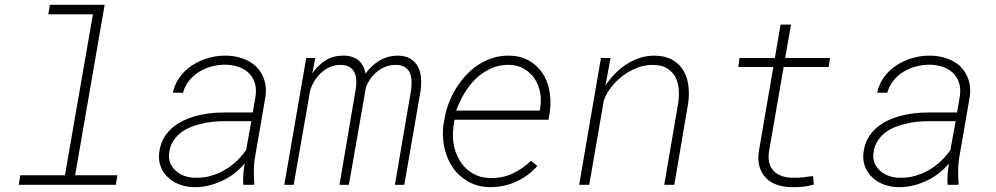

<svg xmlns="http://www.w3.org/2000/svg" viewBox="-20 -770 4148 800"><path d="M188 -750 181.2 -710.4H367.2L250.5 -39.6H64.5L58.1 0H462.9L469.2 -39.6H293L416 -750Z M993.7 0H1038.6L1039.6 -5.4Q1037.6 -31.2 1037.6 -56.9Q1037.6 -82.5 1041.5 -108.9L1086.4 -368.7Q1091.3 -408.7 1080.3 -439.9Q1069.3 -471.2 1046.4 -493.7Q1023.4 -515.1 990.7 -526.6Q958 -538.1 919.9 -538.1Q883.8 -538.6 847.9 -528.3Q812 -518.1 781.7 -498.5Q751.5 -479 730 -450.2Q708.5 -421.4 700.2 -383.8L742.2 -383.3Q750.5 -412.1 768.1 -434.1Q785.6 -456.1 809.6 -470.7Q833.5 -485.4 861.3 -492.9Q889.2 -500.5 918.5 -500.5Q948.2 -500 973.4 -491.5Q998.5 -482.9 1016.1 -466.3Q1033.2 -449.7 1041.3 -425.5Q1049.3 -401.4 1044.9 -369.6L1033.2 -301.3H911.6Q883.8 -301.3 854.2 -297.9Q824.7 -294.4 796.9 -287.1Q768.6 -279.3 742.7 -266.8Q716.8 -254.4 696.3 -236.3Q675.3 -217.8 661.6 -193.1Q647.9 -168.5 643.6 -136.2Q639.2 -102.5 649.7 -75.7Q660.2 -48.8 680.7 -30.3Q700.7 -11.2 729 -1Q757.3 9.3 788.6 9.8Q821.3 10.3 852.3 2.4Q883.3 -5.4 911.6 -19.5Q936.5 -31.7 958.7 -49.3Q981 -66.9 999.5 -88.4Q995.6 -65.9 993.9 -44.4Q992.2 -22.9 993.7 0ZM792.5 -29.3Q769 -29.8 747.8 -37.4Q726.6 -44.9 711.9 -59.1Q696.3 -72.8 688.7 -92.5Q681.2 -112.3 685.5 -137.7Q689.5 -163.1 701.7 -182.1Q713.9 -201.2 731.4 -215.3Q748 -229 768.8 -238Q789.6 -247.1 812 -252.4Q837.9 -259.8 865 -262.5Q892.1 -265.1 916.5 -265.1H1027.3L1005.4 -144.5Q987.3 -118.7 964.1 -97.2Q940.9 -75.7 914.1 -60.5Q886.7 -44.9 856 -36.6Q825.2 -28.3 792.5 -29.3Z M1293.5 -528.3H1255.9L1164.6 0H1203.6L1272.5 -394Q1279.3 -415 1291 -434.1Q1302.7 -453.1 1318.8 -467.3Q1334.5 -481.9 1354.5 -490.7Q1374.5 -499.5 1398.4 -499.5Q1421.4 -499.5 1435.5 -491.2Q1449.7 -482.9 1456.5 -468.8Q1463.4 -454.6 1464.4 -436.5Q1465.3 -418.5 1462.4 -399.4L1394.5 0H1433.6L1504.9 -406.7Q1510.3 -422.4 1522.5 -440.2Q1534.7 -458 1552.2 -472.2Q1567.4 -484.4 1586.4 -491.9Q1605.5 -499.5 1628.4 -499.5Q1652.8 -499.5 1667 -490.2Q1681.2 -481 1688 -465.8Q1694.3 -450.2 1694.8 -430.9Q1695.3 -411.6 1692.4 -392.1L1625.5 0H1664.6L1732.4 -391.6Q1736.3 -418.9 1734.1 -445.3Q1731.9 -471.7 1721.2 -492.7Q1710.4 -512.7 1689.9 -525.4Q1669.4 -538.1 1636.7 -538.1Q1594.2 -537.6 1560.5 -517.1Q1526.9 -496.6 1502.9 -462.9Q1500.5 -480.5 1493.4 -493.9Q1486.3 -507.3 1475.6 -517.1Q1462.9 -527.8 1446.3 -533.2Q1429.7 -538.6 1409.2 -538.1Q1367.2 -538.1 1335.4 -517.8Q1303.7 -497.6 1281.2 -463.9Z M2022.9 9.8Q2080.1 9.8 2130.6 -13.2Q2181.2 -36.1 2218.8 -78.6L2192.4 -100.1Q2157.7 -66.4 2115.7 -46.9Q2073.7 -27.3 2024.4 -28.3Q1980.5 -28.8 1947.8 -48.6Q1915 -68.4 1896.5 -99.6Q1873.5 -137.2 1868.7 -179Q1863.8 -220.7 1874 -271H2265.6L2271 -304.2Q2276.9 -348.1 2269.5 -390.1Q2262.2 -432.1 2240.7 -464.8Q2219.2 -497.6 2184.1 -517.6Q2148.9 -537.6 2100.1 -538.1Q2064 -538.6 2031.7 -528.1Q1999.5 -517.6 1971.7 -499Q1943.4 -480.5 1919.9 -454.8Q1896.5 -429.2 1878.9 -399.4Q1860.8 -370.1 1848.9 -337.6Q1836.9 -305.2 1831.5 -272L1827.6 -251Q1821.8 -204.1 1830.8 -158.9Q1839.8 -113.8 1862.3 -78.6Q1886.7 -40 1927.5 -15.4Q1968.3 9.3 2022.9 9.8ZM2099.6 -500Q2136.2 -499.5 2163.8 -483.2Q2191.4 -466.8 2208.5 -440.9Q2225.1 -415 2231 -382.3Q2236.8 -349.6 2230 -315.9L2228.5 -309.1H1880.4Q1893.6 -344.7 1913.6 -379.2Q1933.6 -413.6 1961.4 -440.9Q1988.8 -467.3 2023.4 -483.6Q2058.1 -500 2099.6 -500Z M2393.1 0H2435.1L2496.1 -352.1Q2506.8 -381.3 2527.8 -408Q2548.8 -434.6 2576.2 -455.1Q2603.5 -475.6 2634.8 -487.5Q2666 -499.5 2697.8 -499.5Q2733.9 -500 2757.1 -486.6Q2780.3 -473.1 2793 -451.2Q2805.2 -429.2 2807.9 -400.1Q2810.5 -371.1 2805.7 -339.8L2747.6 0H2789.6L2847.2 -338.9Q2853 -377.9 2848.1 -414.3Q2843.3 -450.7 2826.2 -478Q2809.6 -505.4 2779.8 -521.7Q2750 -538.1 2706.1 -538.1Q2673.8 -538.1 2644.5 -528.3Q2615.2 -518.6 2589.8 -502Q2564 -484.9 2542 -462.4Q2520 -439.9 2502.9 -413.6L2523.9 -528.3H2483.9Z M3275.9 -667.5H3232.4L3208.5 -528.3H3061.5L3056.2 -490.7H3202.1L3141.6 -137.7Q3136.7 -102.5 3144.8 -75.2Q3152.8 -47.9 3170.9 -29.3Q3189 -10.3 3216.1 -0.5Q3243.2 9.3 3277.8 9.8Q3300.8 10.3 3324.7 8.1Q3348.6 5.9 3371.1 -1L3367.7 -36.6Q3346.2 -33.7 3325.2 -31.2Q3304.2 -28.8 3282.2 -29.3Q3256.8 -29.8 3236.8 -36.9Q3216.8 -43.9 3204.1 -57.6Q3190.9 -70.8 3185.5 -90.8Q3180.2 -110.8 3184.1 -137.7L3245.1 -490.7H3432.6L3438.5 -528.3H3251.5Z M3928.2 0H3973.1L3974.1 -5.4Q3972.2 -31.2 3972.2 -56.9Q3972.2 -82.5 3976.1 -108.9L4021 -368.7Q4025.9 -408.7 4014.9 -439.9Q4003.9 -471.2 3981 -493.7Q3958 -515.1 3925.3 -526.6Q3892.6 -538.1 3854.5 -538.1Q3818.4 -538.6 3782.5 -528.3Q3746.6 -518.1 3716.3 -498.5Q3686 -479 3664.6 -450.2Q3643.1 -421.4 3634.8 -383.8L3676.8 -383.3Q3685.1 -412.1 3702.6 -434.1Q3720.2 -456.1 3744.1 -470.7Q3768.1 -485.4 3795.9 -492.9Q3823.7 -500.5 3853 -500.5Q3882.8 -500 3908 -491.5Q3933.1 -482.9 3950.7 -466.3Q3967.8 -449.7 3975.8 -425.5Q3983.9 -401.4 3979.5 -369.6L3967.8 -301.3H3846.2Q3818.4 -301.3 3788.8 -297.9Q3759.3 -294.4 3731.4 -287.1Q3703.1 -279.3 3677.2 -266.8Q3651.4 -254.4 3630.9 -236.3Q3609.9 -217.8 3596.2 -193.1Q3582.5 -168.5 3578.1 -136.2Q3573.7 -102.5 3584.2 -75.7Q3594.7 -48.8 3615.2 -30.3Q3635.3 -11.2 3663.6 -1Q3691.9 9.3 3723.1 9.8Q3755.9 10.3 3786.9 2.4Q3817.9 -5.4 3846.2 -19.5Q3871.1 -31.7 3893.3 -49.3Q3915.5 -66.9 3934.1 -88.4Q3930.2 -65.9 3928.5 -44.4Q3926.8 -22.9 3928.2 0ZM3727.1 -29.3Q3703.6 -29.8 3682.4 -37.4Q3661.1 -44.9 3646.5 -59.1Q3630.9 -72.8 3623.3 -92.5Q3615.7 -112.3 3620.1 -137.7Q3624 -163.1 3636.2 -182.1Q3648.4 -201.2 3666 -215.3Q3682.6 -229 3703.4 -238Q3724.1 -247.1 3746.6 -252.4Q3772.5 -259.8 3799.6 -262.5Q3826.7 -265.1 3851.1 -265.1H3961.9L3939.9 -144.5Q3921.9 -118.7 3898.7 -97.2Q3875.5 -75.7 3848.6 -60.5Q3821.3 -44.9 3790.5 -36.6Q3759.8 -28.3 3727.1 -29.3Z"/></svg>

Font: Roboto Mono ExtraLight
Style: Italic
Weight: 250
Italic angle: -10°
Monospace: yes
Designer: Google
Version: Version 3.000